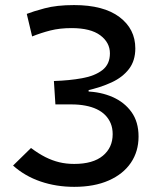

<svg xmlns="http://www.w3.org/2000/svg" viewBox="-20 -723 626 753"><path d="M271 9.8Q200.7 9.8 139.2 -11.2Q77.6 -32.2 31.2 -73.7L101.6 -142.6Q130.9 -120.6 158 -106.9Q185.1 -93.3 212.4 -86.7Q239.7 -80.1 271 -80.1Q344.7 -80.1 383.3 -112.1Q421.9 -144 421.9 -196.8Q421.9 -220.2 414.3 -238.8Q406.7 -257.3 392.8 -271.5Q378.9 -285.6 359.1 -294.9Q339.4 -304.2 314.5 -308.8Q289.6 -313.5 260.7 -313.5H197.3L191.4 -405.3Q252.4 -407.2 302.2 -416.3Q352.1 -425.3 381.6 -448.2Q411.1 -471.2 411.1 -513.7Q411.1 -556.2 373.3 -584.5Q335.4 -612.8 260.7 -612.8Q214.4 -612.8 177.7 -603.5Q141.1 -594.2 106 -580.1L85 -668.5Q107.9 -677.7 155 -690.4Q202.1 -703.1 270.5 -703.1Q386.2 -703.1 448.5 -656.2Q510.7 -609.4 510.7 -533.2Q510.7 -484.9 485.8 -452.4Q460.9 -419.9 417.7 -399.9Q374.5 -379.9 319.3 -367.7L327.6 -395V-337.9L319.3 -364.3Q375 -362.8 421.4 -342.5Q467.8 -322.3 495.6 -283.7Q523.4 -245.1 523.4 -187.5Q523.4 -128.9 493.2 -84.5Q462.9 -40 406.2 -15.1Q349.6 9.8 271 9.8Z"/></svg>

Font: Cascadia Code
Style: Regular
Weight: 400
Designer: Aaron Bell
Foundry: Saja Typeworks
Version: Version 2404.023